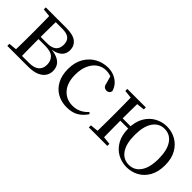

<svg xmlns="http://www.w3.org/2000/svg" viewBox="64 -1169 1820 1820"><g transform="rotate(45 974.5 -258.5)"><path d="M43.5 0V-27.8L152.7 -38.6L166.2 -31.3H300.6Q370.8 -31.3 403.7 -59.7Q436.7 -88.1 436.7 -140.4Q436.7 -192.3 404.8 -223.4Q373 -254.6 294.6 -254.6H166.2V-283.7H292Q414.9 -283.7 414.9 -387.5Q414.9 -434.3 387.2 -459Q359.4 -483.7 295 -483.7H166.2L152.7 -477.4L43.5 -489.1V-516H317.6Q410.5 -516 452.2 -482.3Q493.8 -448.6 493.8 -391.7Q493.8 -362.3 479.7 -335.8Q465.5 -309.3 430.1 -291.2Q394.7 -273.1 330.5 -267.5L333.1 -274.5Q400.6 -271.7 441.4 -254Q482.1 -236.3 500.6 -206.6Q519 -177 519 -136.9Q519 -101.9 499.6 -70.8Q480.2 -39.6 436.2 -19.8Q392.2 0 317.6 0ZM123.1 0Q124.3 -24.4 124.8 -65.3Q125.3 -106.3 125.8 -150.3Q126.3 -194.3 126.3 -228.5V-288.3Q126.3 -321.7 125.8 -365.7Q125.3 -409.7 124.8 -450.7Q124.3 -491.8 123.1 -516H209.8Q208.8 -491.8 208.3 -450.2Q207.8 -408.7 207.3 -361.2Q206.8 -313.7 206.8 -272V-228.5Q206.8 -194.3 207.3 -150.3Q207.8 -106.3 208.3 -65.3Q208.8 -24.4 209.8 0Z M852.6 14.6Q779.8 14.6 723.8 -17.1Q667.8 -48.8 636.1 -108.5Q604.4 -168.3 604.4 -251.4Q604.4 -340.7 641.2 -403.2Q677.9 -465.8 737.5 -498.2Q797 -530.6 865.8 -530.6Q910.5 -530.6 948.7 -514.4Q986.9 -498.1 1013.7 -468.8Q1040.5 -439.5 1051.2 -399.3Q1042.3 -364.4 1008.7 -364.4Q988 -364.4 975.6 -375.7Q963.1 -386.9 958.7 -413.5L933.7 -501.6L983.8 -461.9Q953.5 -482.4 926.4 -490.6Q899.3 -498.8 871 -498.8Q819.9 -498.8 778.9 -469.9Q738 -441 714.5 -388.2Q690.9 -335.4 690.9 -261.5Q690.9 -153.9 743.9 -94.5Q796.8 -35 881.2 -35Q926 -35 964.9 -52.7Q1003.9 -70.3 1036.8 -106.9L1052.6 -93.9Q1019.6 -42.3 971.9 -13.8Q924.2 14.6 852.6 14.6Z M1136.5 0V-27.8L1245.7 -38.6H1277.7L1384.3 -27.8V0ZM1136.5 -489.1V-516H1384.3V-489.1L1277.7 -477.4H1245.7ZM1216.1 0Q1217.3 -24.4 1217.8 -65.3Q1218.3 -106.3 1218.8 -150.3Q1219.3 -194.3 1219.3 -228.5V-288.3Q1219.3 -321.7 1218.8 -365.7Q1218.3 -409.7 1217.8 -450.7Q1217.3 -491.8 1216.1 -516H1305.3Q1304.3 -491.8 1303.8 -450.6Q1303.3 -409.5 1302.8 -364Q1302.3 -318.5 1302.3 -281.8V-260.2Q1302.3 -210.2 1302.8 -159.3Q1303.3 -108.5 1303.8 -66.4Q1304.3 -24.4 1305.3 0ZM1259.8 -256V-287.5H1458.3V-256ZM1654.3 14.6Q1589.7 14.6 1533.3 -15.9Q1477 -46.5 1442.3 -107.4Q1407.6 -168.3 1407.6 -257.8Q1407.6 -347.6 1442.9 -408.5Q1478.2 -469.3 1534.6 -500Q1591 -530.6 1654.3 -530.6Q1718.7 -530.6 1774.8 -500.1Q1830.8 -469.5 1866.2 -408.7Q1901.5 -347.8 1901.5 -257.8Q1901.5 -168 1867.1 -107.2Q1832.7 -46.3 1776.3 -15.8Q1720 14.6 1654.3 14.6ZM1654.3 -16.4Q1728.7 -16.4 1771.9 -78.2Q1815.1 -140.1 1815.1 -256.6Q1815.1 -373.4 1771.9 -436.1Q1728.7 -498.8 1654.3 -498.8Q1580.4 -498.8 1537.4 -436.1Q1494.4 -373.4 1494.4 -256.6Q1494.4 -140.1 1537.4 -78.2Q1580.4 -16.4 1654.3 -16.4Z"/></g></svg>

Font: Noto Serif KR
Style: Regular
Weight: 200
Designer: Ryoko NISHIZUKA 西塚涼子 (kana & ideographs); Frank Grießhammer (Latin, Greek & Cyrillic); Wenlong ZHANG 张文龙 (bopomofo); San
Foundry: Adobe
Version: Version 2.001;hotconv 1.1.0;makeotfexe 2.6.0